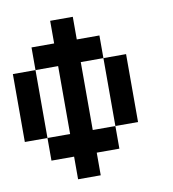

<svg xmlns="http://www.w3.org/2000/svg" viewBox="-86 -742 838 928"><g transform="rotate(-10 333.5 -278.0)"><path d="M555.6 -111.1H444.4V-444.4H555.6ZM222.2 -444.4H111.1V-555.6H222.2V-666.7H333.3V-555.6H444.4V-444.4H333.3V-111.1H444.4V0H333.3V111.1H222.2V0H111.1V-111.1H222.2ZM111.1 -111.1H0V-444.4H111.1Z"/></g></svg>

Font: Pixeloid Mono
Style: Regular
Weight: 400
Monospace: yes
Designer: GGBotNet
Foundry: GGBotNet
Version: 0.5